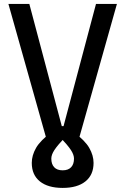

<svg xmlns="http://www.w3.org/2000/svg" viewBox="-20 -713 626 959"><path d="M293 225.6V137.7Q320.8 137.7 335.2 122.3Q349.6 106.9 349.6 79.1Q349.6 60.1 334.2 36.4Q318.8 12.7 276.4 -32.2L347.2 -54.2Q404.8 -11.2 426 26.1Q447.3 63.5 447.3 100.6Q447.3 160.6 406.7 193.1Q366.2 225.6 293 225.6ZM293 225.6Q219.7 225.6 179.2 193.1Q138.7 160.6 138.7 100.6Q138.7 63.5 159.9 26.1Q181.2 -11.2 238.8 -54.2L309.6 -32.2Q267.1 12.7 251.7 36.4Q236.3 60.1 236.3 79.1Q236.3 106.9 250.7 122.3Q265.1 137.7 293 137.7ZM217.3 0 22 -693.4H126.5L288.6 -83H297.4L459.5 -693.4H564L368.7 0L292.5 -27.3Z"/></svg>

Font: Cascadia Mono
Style: Regular
Weight: 400
Monospace: yes
Designer: Aaron Bell
Foundry: Saja Typeworks
Version: Version 2102.003